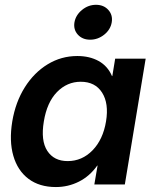

<svg xmlns="http://www.w3.org/2000/svg" viewBox="-20 -756 629 787"><path d="M209 10.7Q141.6 10.7 96.9 -22.9Q52.2 -56.6 34.7 -117.2Q17.1 -177.7 30.3 -258.3Q43.5 -337.4 81.5 -397.9Q119.6 -458.5 175.3 -492.4Q231 -526.4 296.9 -526.4Q347.2 -526.4 384.3 -505.9Q421.4 -485.4 439 -444.3H440.4L452.1 -515.6H577.1L491.7 0H366.7L379.9 -77.1H378.4Q347.7 -33.7 303.5 -11.5Q259.3 10.7 209 10.7ZM257.3 -95.7Q316.4 -95.7 359.4 -139.9Q402.3 -184.1 414.6 -258.3Q426.8 -332 398.4 -376.5Q370.1 -420.9 311 -420.9Q254.9 -420.9 213.6 -378.7Q172.4 -336.4 159.7 -258.3Q146.5 -179.7 173.8 -137.7Q201.2 -95.7 257.3 -95.7ZM349.6 -593.3Q317.9 -593.3 299.1 -614Q280.3 -634.8 285.2 -664.6Q290.5 -694.3 316.2 -715.3Q341.8 -736.3 373.5 -736.3Q405.3 -736.3 424.1 -715.3Q442.9 -694.3 438 -664.6Q433.1 -634.8 407.2 -614Q381.3 -593.3 349.6 -593.3Z"/></svg>

Font: Inter Display Semi Bold
Style: Italic
Weight: 600
Italic angle: -9.39999°
Designer: Rasmus Andersson
Foundry: rsms
Version: Version 4.000;git-4fc901f